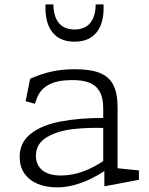

<svg xmlns="http://www.w3.org/2000/svg" viewBox="-20 -818 660 850"><path d="M442 -68.5 437 -79.5V-337.5Q437 -386 420.5 -413.8Q404 -441.5 373.5 -452.8Q343 -464 297 -463.5Q232.5 -463 195 -442.5Q157.5 -422 143 -382L134.5 -358.5L93.5 -370L113.5 -469.5Q157 -489 204 -500.2Q251 -511.5 312.5 -511.5Q382.5 -511.5 423.2 -494.5Q464 -477.5 482.2 -440.8Q500.5 -404 500.5 -343V-50L478 -75.5L595 -63.5V-22L447 6H442ZM67 -122.5Q67 -187.5 116.2 -226Q165.5 -264.5 248.5 -280.2Q331.5 -296 441 -296L454.5 -251Q374.5 -254.5 304.2 -246.5Q234 -238.5 186.5 -210Q139 -181.5 139 -128Q139 -101 152 -81.2Q165 -61.5 189.5 -51.2Q214 -41 248.5 -41Q299.5 -41 348.8 -59.2Q398 -77.5 448.5 -112.5V-64.5L445.5 -62.5Q414 -42 380 -25.5Q346 -9 308.2 1.2Q270.5 11.5 233 11.5Q182 11.5 144.5 -5Q107 -21.5 87 -51.8Q67 -82 67 -122.5ZM181.5 -798.5H216.5Q216.5 -746.5 240 -717Q263.5 -687.5 310 -687.5Q356.5 -687.5 380 -717Q403.5 -746.5 403.5 -798.5H438.5Q442 -719 408.8 -676.2Q375.5 -633.5 310 -633.5Q244.5 -633.5 211.2 -676.2Q178 -719 181.5 -798.5Z"/></svg>

Font: Monaspace Xenon Var
Style: Regular
Weight: 400
Designer: Riley Cran and the Lettermatic Team
Version: Version 1.000 (Monaspace Xenon Var)